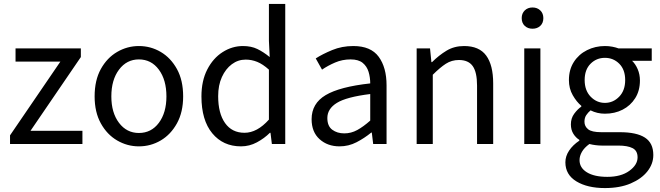

<svg xmlns="http://www.w3.org/2000/svg" viewBox="-20 -732 3353 976"><path d="M31 0V-44L287 -419H59V-486H391V-442L135 -67H399V0Z M686 12Q627 12 575.5 -18Q524 -48 492.5 -105Q461 -162 461 -242Q461 -324 492.5 -381Q524 -438 575.5 -468Q627 -498 686 -498Q746 -498 797 -468Q848 -438 879.5 -381Q911 -324 911 -242Q911 -162 879.5 -105Q848 -48 797 -18Q746 12 686 12ZM686 -56Q749 -56 787.5 -107.5Q826 -159 826 -242Q826 -326 787.5 -378Q749 -430 686 -430Q624 -430 585 -378Q546 -326 546 -242Q546 -159 585 -107.5Q624 -56 686 -56Z M1205 12Q1114 12 1059 -54.5Q1004 -121 1004 -242Q1004 -321 1033.5 -378.5Q1063 -436 1111.5 -467Q1160 -498 1215 -498Q1257 -498 1288 -483Q1319 -468 1351 -442L1347 -525V-712H1430V0H1362L1355 -57H1352Q1324 -29 1286 -8.5Q1248 12 1205 12ZM1223 -57Q1287 -57 1347 -124V-378Q1316 -406 1287.5 -417.5Q1259 -429 1229 -429Q1190 -429 1158.5 -405.5Q1127 -382 1108 -340.5Q1089 -299 1089 -243Q1089 -156 1124 -106.5Q1159 -57 1223 -57Z M1706 12Q1645 12 1604.5 -24.5Q1564 -61 1564 -126Q1564 -206 1635.5 -248.5Q1707 -291 1862 -308Q1862 -339 1853.5 -367Q1845 -395 1823.5 -412.5Q1802 -430 1762 -430Q1720 -430 1683 -414Q1646 -398 1617 -378L1585 -435Q1619 -457 1668.5 -477.5Q1718 -498 1776 -498Q1865 -498 1905 -443.5Q1945 -389 1945 -298V0H1877L1870 -58H1867Q1833 -30 1792.5 -9Q1752 12 1706 12ZM1730 -54Q1765 -54 1796 -71Q1827 -88 1862 -119V-254Q1741 -239 1692.5 -209Q1644 -179 1644 -132Q1644 -91 1669 -72.5Q1694 -54 1730 -54Z M2098 0V-486H2166L2173 -416H2176Q2211 -451 2250 -474.5Q2289 -498 2339 -498Q2416 -498 2451.5 -449.5Q2487 -401 2487 -308V0H2405V-297Q2405 -365 2383 -396Q2361 -427 2313 -427Q2276 -427 2246.5 -408Q2217 -389 2180 -352V0Z M2645 0V-486H2727V0ZM2687 -586Q2663 -586 2647.5 -600.5Q2632 -615 2632 -640Q2632 -664 2647.5 -679Q2663 -694 2687 -694Q2711 -694 2726.5 -679Q2742 -664 2742 -640Q2742 -615 2726.5 -600.5Q2711 -586 2687 -586Z M3055 224Q2966 224 2910 190Q2854 156 2854 93Q2854 62 2873 33.5Q2892 5 2925 -17V-21Q2907 -32 2894.5 -52Q2882 -72 2882 -100Q2882 -131 2899 -154Q2916 -177 2935 -190V-194Q2911 -214 2891.5 -248Q2872 -282 2872 -325Q2872 -378 2897 -417Q2922 -456 2964 -477Q3006 -498 3055 -498Q3075 -498 3093 -494.5Q3111 -491 3124 -486H3293V-423H3193Q3210 -407 3221.5 -380.5Q3233 -354 3233 -323Q3233 -271 3209 -233Q3185 -195 3145 -174.5Q3105 -154 3055 -154Q3016 -154 2982 -171Q2969 -160 2960 -146.5Q2951 -133 2951 -113Q2951 -90 2969.5 -75Q2988 -60 3037 -60H3131Q3216 -60 3258.5 -32.5Q3301 -5 3301 56Q3301 101 3271 139Q3241 177 3186 200.5Q3131 224 3055 224ZM3055 -209Q3097 -209 3127.5 -240.5Q3158 -272 3158 -325Q3158 -378 3128 -408Q3098 -438 3055 -438Q3012 -438 2982 -408Q2952 -378 2952 -325Q2952 -272 2982.5 -240.5Q3013 -209 3055 -209ZM3067 167Q3137 167 3179 136.5Q3221 106 3221 68Q3221 34 3195.5 21Q3170 8 3123 8H3039Q3025 8 3008.5 6Q2992 4 2976 0Q2950 19 2938 40Q2926 61 2926 82Q2926 121 2963.5 144Q3001 167 3067 167Z"/></svg>

Font: .
Style: 
Weight: 400
Designer: Paul D. Hunt, Dalton Maag
Foundry: Dalton Maag Ltd
Version: Version 1.200